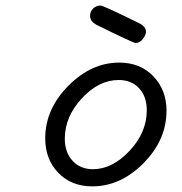

<svg xmlns="http://www.w3.org/2000/svg" viewBox="-20 -659 648 684"><path d="M141.1 -166Q141.1 -270 223.1 -353Q305.2 -436 404.8 -436Q480 -436 526.6 -387Q573.2 -337.9 573.2 -265.1Q573.2 -160.2 491.2 -77.6Q409.2 4.9 309.1 4.9Q233.9 4.9 187.5 -43.5Q141.1 -91.8 141.1 -166ZM210.9 -165Q210.9 -116.2 238.5 -86.2Q266.1 -56.2 311 -56.2Q379.9 -56.2 441.4 -121.6Q502.9 -187 502.9 -266.1Q502.9 -314.9 475.6 -344.5Q448.2 -374 402.8 -374Q332 -374 271.5 -308.6Q210.9 -243.2 210.9 -165ZM300.8 -602.1Q300.8 -618.2 312 -628.7Q323.2 -639.2 336.9 -639.2H338.9Q347.7 -639.2 474.1 -577.1Q500 -564.9 500 -545.9Q500 -534.7 489 -520.3Q478 -505.9 463.9 -505.9H462.9Q455.1 -505.9 329.1 -567.9L325.2 -569.8Q321.3 -571.8 320.1 -573Q318.8 -574.2 315.4 -576.2Q312 -578.1 311 -579.6Q310.1 -581.1 307.6 -583.5Q305.2 -585.9 304.2 -588.4Q303.2 -590.8 302 -594.5Q300.8 -598.1 300.8 -602.1Z"/></svg>

Font: CMU Typewriter Text Variable Width
Style: Italic
Weight: 500
Italic angle: -14.04°
Version: Version 0.7.0